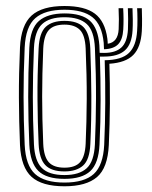

<svg xmlns="http://www.w3.org/2000/svg" viewBox="-20 -628 519 655"><path d="M200 7.5Q123.2 7.5 87.6 -24.8Q52 -57 48.2 -133Q44.8 -213.2 44.5 -294.9Q44.2 -376.5 48.2 -466.2Q52 -542.8 87.9 -575.1Q123.8 -607.5 200 -607.5Q269 -607.5 303.6 -581.5Q338.2 -555.5 346.2 -496.5Q347 -492.2 347.1 -487.6Q347.2 -483 347.5 -478.8Q382.5 -483.8 384.8 -528.2Q386.5 -561 384.5 -600H400.2Q402.5 -562 400.5 -527.5Q398.5 -492.8 383 -476.9Q367.5 -461 334.8 -460Q334.5 -465.2 334.2 -472Q334 -478.8 333.8 -481.8Q327.8 -543.5 295.5 -569.1Q263.2 -594.8 200 -594.8Q133.5 -594.8 100.5 -566.1Q67.5 -537.5 64.2 -465.8Q60.2 -377.2 60.4 -297.1Q60.5 -217 64.2 -134Q67.5 -63.8 99.6 -34.5Q131.8 -5.2 200 -5.2Q267.8 -5.2 299.9 -34.5Q332 -63.8 335.5 -134Q338.8 -209 339.1 -276.9Q339.5 -344.8 337.2 -422.5Q395 -423.2 419.9 -447.4Q444.8 -471.5 447.8 -523Q449 -540 448.9 -562.4Q448.8 -584.8 447.8 -600H463.8Q464.5 -585.8 464.6 -563.5Q464.8 -541.2 463.8 -521.8Q460.5 -466.5 434.6 -440.4Q408.8 -414.2 353.2 -410.5Q355.2 -345.2 354.9 -274.9Q354.5 -204.5 351.2 -133.2Q347.5 -55.2 310.9 -23.9Q274.2 7.5 200 7.5ZM200 -17.8Q138.2 -17.8 110.6 -45.1Q83 -72.5 80 -134.8Q76.5 -216.2 76.2 -296.9Q76 -377.5 80 -464.8Q83.2 -531 112.9 -556.6Q142.5 -582.2 200 -582.2Q259.2 -582.2 287 -556.9Q314.8 -531.5 319 -473.2Q319.2 -467.5 319.5 -460.8Q319.8 -454 320 -447.8Q325 -447.5 335.2 -447.5Q374 -447.5 394 -465.9Q414 -484.2 416.5 -527.2Q417.2 -542.8 417.1 -562.9Q417 -583 416.2 -600H432Q432.8 -583.8 433 -561.5Q433.2 -539.2 432.2 -524Q429.5 -477 406 -456Q382.5 -435 335.2 -435Q325.2 -435 320.8 -435Q323.2 -360.2 323.2 -286.2Q323.2 -212.2 319.5 -134.8Q316.5 -70.8 288 -44.2Q259.5 -17.8 200 -17.8ZM200 -30.8Q250.2 -30.8 275.6 -53.9Q301 -77 303.8 -135.8Q307.2 -212 307.5 -292.1Q307.8 -372.2 303.8 -464Q301.2 -522.8 276 -546Q250.8 -569.2 200 -569.2Q149 -569.2 123.8 -545.9Q98.5 -522.5 95.8 -464Q92 -375.8 92 -296.9Q92 -218 95.8 -135.5Q98.5 -79.5 122.6 -55.1Q146.8 -30.8 200 -30.8ZM200 -43.2Q155 -43.2 134.5 -64.9Q114 -86.5 111.8 -136.5Q108.5 -209.5 107.9 -289Q107.2 -368.5 111.8 -463.2Q114.2 -516.2 136.1 -536.5Q158 -556.8 200 -556.8Q244 -556.8 264.9 -535.5Q285.8 -514.2 288 -463.5Q291.2 -382 291.6 -301.1Q292 -220.2 288.2 -136.5Q285.8 -83.2 263.4 -63.2Q241 -43.2 200 -43.2ZM200 -56Q237.2 -56 253.8 -75.4Q270.2 -94.8 272.2 -137.5Q275.5 -211.5 275.9 -290.4Q276.2 -369.2 272.2 -462.8Q270.2 -508.5 252.4 -526.2Q234.5 -544 200 -544Q162.8 -544 146.1 -524.9Q129.5 -505.8 127.5 -462.2Q123.8 -373.5 123.8 -298.5Q123.8 -223.5 127.5 -137Q129.5 -93.8 146.2 -74.9Q163 -56 200 -56Z"/></svg>

Font: Big Shoulders Inline Text
Style: Regular
Weight: 400
Designer: Patric King
Foundry: XO Type Co
Version: Version 1.000